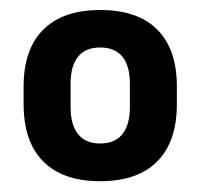

<svg xmlns="http://www.w3.org/2000/svg" viewBox="-20 -666 390 374"><path d="M175 -313Q102.5 -313 64.2 -351.5Q26 -390 26 -463V-497.5Q26 -570 64.2 -608.2Q102.5 -646.5 175 -646.5Q248.5 -646.5 286.5 -608.2Q324.5 -570 324.5 -497.5V-463Q324.5 -390 286.2 -351.5Q248 -313 175 -313ZM175 -386.5Q204 -386.5 218.5 -404.8Q233 -423 233 -457.5V-503Q233 -537.5 218.5 -555.5Q204 -573.5 175 -573.5Q146.5 -573.5 132 -555.5Q117.5 -537.5 117.5 -503V-457.5Q117.5 -423 132 -404.8Q146.5 -386.5 175 -386.5Z"/></svg>

Font: Anek Telugu SemiBold
Style: Regular
Weight: 600
Designer: Omkar Bhoir (Telugu), Yesha Goshar (Latin)
Foundry: Ek Type
Version: Version 1.003